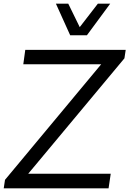

<svg xmlns="http://www.w3.org/2000/svg" viewBox="-30 -1020 706 1040"><path d="M350.1 -829.1 272.9 -1000H339.8L401.9 -873L500 -1000H566.9L440.9 -829.1ZM569.8 -79.1 558.1 0H-9.8L-2.9 -45.9L518.1 -671.9H96.2L106.9 -750H650.9L644 -704.1L123 -79.1Z"/></svg>

Font: Oakes Grotesk
Style: Italic
Weight: 400
Italic angle: -8°
Designer: Samuel Oakes
Foundry: Samuel Oakes
Version: Version 1.000;PS 001.000;hotconv 1.0.88;makeotf.lib2.5.64775